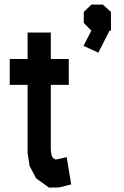

<svg xmlns="http://www.w3.org/2000/svg" viewBox="-20 -829 553 856"><path d="M277.3 -128.4 297.4 -6.8 242.7 6.8 198.7 7.3 141.1 -33.7 111.8 -89.4 103 -148.4V-450.7H23.4V-565.9H103V-684.1H206.5V-565.9H286.6V-450.7H206.5V-159.2L210.4 -134.3L215.8 -125.5L226.6 -118.2H231.9ZM438.5 -808.6 474.6 -775.9V-692.4H468.3L418.5 -594.2L352.5 -624.5L387.2 -692.4L353.5 -727.1V-775.9L387.7 -808.6Z"/></svg>

Font: Gap Sans
Style: Bold
Weight: 400
Designer: Alexandre Liziard and Etienne Ozeray
Foundry: Interstices.io
Version: Version 1.610